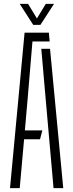

<svg xmlns="http://www.w3.org/2000/svg" viewBox="-20 -968 377 988"><path d="M31.5 0 106.5 -800H231.5L235.5 -754.5H147L122.5 -462.5L108 -297H198L186 -251.5H104L81.5 0ZM255.5 0 214.5 -464.5 192.5 -717H237.5L305.5 0ZM151 -840 81.5 -948H124.5L170 -873L215.5 -948H258L188 -840Z"/></svg>

Font: Big Shoulders Stencil Text Thin ExtraLight
Style: Regular
Weight: 250
Version: Version 2.001